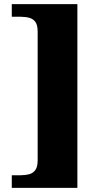

<svg xmlns="http://www.w3.org/2000/svg" viewBox="-20 -780 494 928"><path d="M37 128V67H80Q103 67 121.5 62Q140 57 151 41.5Q162 26 162 -5V-627Q162 -659 151 -674Q140 -689 121.5 -694Q103 -699 80 -699H37V-760H354V128Z"/></svg>

Font: Noto Rashi Hebrew Black
Style: Regular
Weight: 900
Version: Version 1.006